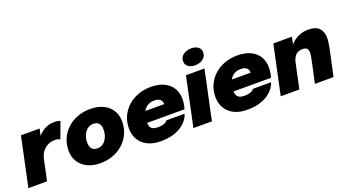

<svg xmlns="http://www.w3.org/2000/svg" viewBox="-63 -1354 3520 1953"><g transform="rotate(-20 1697.0 -378.0)"><path d="M-6 0 106.5 -531H308.5L267 -334.5L238 -361.5Q254.5 -404 278 -437.5Q301.5 -471 330.8 -494.2Q360 -517.5 394.5 -529.8Q429 -542 468 -542Q500.5 -542 515.8 -537.8Q531 -533.5 534.5 -531L469 -355Q465.5 -357.5 451 -362.8Q436.5 -368 414.5 -368Q375.5 -368 346 -355.8Q316.5 -343.5 295.8 -323Q275 -302.5 262 -277Q249 -251.5 243.5 -225L196 0Z M772 12.5Q691.5 12.5 632.2 -16.2Q573 -45 540.5 -96.5Q508 -148 508 -216.5Q508 -289 535 -348.8Q562 -408.5 610 -451.8Q658 -495 721.5 -518.5Q785 -542 858 -542Q938.5 -542 997.8 -513.5Q1057 -485 1089.5 -433.5Q1122 -382 1122 -313.5Q1122 -241 1095 -181.2Q1068 -121.5 1020 -78Q972 -34.5 908.5 -11Q845 12.5 772 12.5ZM793.5 -140Q831.5 -140 859 -162Q886.5 -184 901.5 -220.5Q916.5 -257 916.5 -299.5Q916.5 -327.5 908.2 -347.5Q900 -367.5 882.5 -378.2Q865 -389 837 -389Q808.5 -389 785.8 -376.5Q763 -364 747 -342.2Q731 -320.5 722.5 -292Q714 -263.5 714 -231Q714 -188.5 732.8 -164.2Q751.5 -140 793.5 -140Z M1261.5 -210.5 1286 -330.5H1599L1579.5 -304.5Q1582 -314.5 1583.2 -322.5Q1584.5 -330.5 1584.5 -336Q1584.5 -351.5 1576.5 -366.2Q1568.5 -381 1550.2 -390.5Q1532 -400 1500.5 -400Q1464 -400 1436.5 -386Q1409 -372 1391 -346.8Q1373 -321.5 1364 -288.2Q1355 -255 1355 -216Q1355 -189.5 1363.2 -170.5Q1371.5 -151.5 1391.2 -141.2Q1411 -131 1446 -131Q1470 -131 1488 -134.5Q1506 -138 1518.2 -143.5Q1530.5 -149 1537.8 -155.5Q1545 -162 1547 -168H1746Q1735 -133 1709.5 -100.5Q1684 -68 1644 -42.2Q1604 -16.5 1549.2 -1.8Q1494.5 13 1425 13Q1341.5 13 1282.8 -16.8Q1224 -46.5 1193 -98.8Q1162 -151 1162 -218.5Q1162 -290 1189 -349.2Q1216 -408.5 1264 -451.8Q1312 -495 1375.8 -518.5Q1439.5 -542 1513 -542Q1595.5 -542 1654.5 -514.8Q1713.5 -487.5 1745.2 -437Q1777 -386.5 1777 -316Q1777 -292 1772.5 -262.2Q1768 -232.5 1760 -210.5Z M1780 0 1892.5 -531H2093L1980.5 0ZM2016 -593.5Q1974 -593.5 1944 -614Q1914 -634.5 1914 -672.5Q1914 -704.5 1931.2 -726.2Q1948.5 -748 1976.2 -759.2Q2004 -770.5 2035 -770.5Q2076.5 -770.5 2106.8 -750.2Q2137 -730 2137 -691.5Q2137 -660 2119.8 -638Q2102.5 -616 2075 -604.8Q2047.5 -593.5 2016 -593.5Z M2197.5 -210.5 2222 -330.5H2535L2515.5 -304.5Q2518 -314.5 2519.2 -322.5Q2520.5 -330.5 2520.5 -336Q2520.5 -351.5 2512.5 -366.2Q2504.5 -381 2486.2 -390.5Q2468 -400 2436.5 -400Q2400 -400 2372.5 -386Q2345 -372 2327 -346.8Q2309 -321.5 2300 -288.2Q2291 -255 2291 -216Q2291 -189.5 2299.2 -170.5Q2307.5 -151.5 2327.2 -141.2Q2347 -131 2382 -131Q2406 -131 2424 -134.5Q2442 -138 2454.2 -143.5Q2466.5 -149 2473.8 -155.5Q2481 -162 2483 -168H2682Q2671 -133 2645.5 -100.5Q2620 -68 2580 -42.2Q2540 -16.5 2485.2 -1.8Q2430.5 13 2361 13Q2277.5 13 2218.8 -16.8Q2160 -46.5 2129 -98.8Q2098 -151 2098 -218.5Q2098 -290 2125 -349.2Q2152 -408.5 2200 -451.8Q2248 -495 2311.8 -518.5Q2375.5 -542 2449 -542Q2531.5 -542 2590.5 -514.8Q2649.5 -487.5 2681.2 -437Q2713 -386.5 2713 -316Q2713 -292 2708.5 -262.2Q2704 -232.5 2696 -210.5Z M3095 0 3140 -206.5Q3149 -248 3153.5 -274Q3158 -300 3158 -317Q3158 -342 3145.2 -358.8Q3132.5 -375.5 3095.5 -375.5Q3064 -375.5 3041.5 -362.5Q3019 -349.5 3004.8 -325Q2990.5 -300.5 2983 -266L2953 -306Q2964.5 -360.5 2989.2 -404.2Q3014 -448 3049.2 -478.8Q3084.5 -509.5 3127.5 -525.8Q3170.5 -542 3218.5 -542Q3300.5 -542 3336.8 -502.2Q3373 -462.5 3373 -396.5Q3373 -363 3363.5 -313.2Q3354 -263.5 3337.5 -187.5L3296.5 0ZM2725.5 0 2838.5 -531H3040L2927 0Z"/></g></svg>

Font: Epilogue Black
Style: Italic
Weight: 900
Italic angle: -12°
Designer: Tyler Finck
Foundry: Etcetera Type Co
Version: Version 2.111